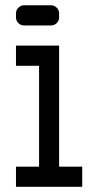

<svg xmlns="http://www.w3.org/2000/svg" viewBox="-20 -719 378 739"><path d="M207.5 -77.6H296.4V0H41.5V-77.6H130.4V-465.8H41.5V-543.5H207.5ZM72.3 -621.1Q60.1 -621.1 50.8 -630.1Q41.5 -639.2 41.5 -652.3V-667.5Q41.5 -680.2 50.8 -689.5Q60.1 -698.7 72.3 -698.7H176.8Q189 -698.7 198.2 -689.5Q207.5 -680.2 207.5 -667.5V-652.3Q207.5 -639.2 198.2 -630.1Q189 -621.1 176.8 -621.1Z"/></svg>

Font: Turpis
Style: Regular
Weight: 400
Designer: GGBotNet
Foundry: f0n7
Version: 1.00